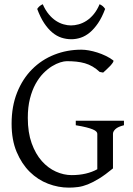

<svg xmlns="http://www.w3.org/2000/svg" viewBox="-20 -862 623 897"><path d="M508.8 -580.1Q512.2 -577.6 507.8 -570.6Q503.4 -563.5 495.4 -554.7Q487.3 -545.9 477.8 -537.4Q468.3 -528.8 461.9 -522.9L445.8 -525.9Q429.7 -541 412.6 -551Q395.5 -561 376.7 -566.4Q357.9 -571.8 336.9 -574Q315.9 -576.2 292 -576.2Q279.8 -576.2 261.5 -570.6Q243.2 -564.9 222.9 -552.5Q202.6 -540 182.6 -519.8Q162.6 -499.5 146.2 -470Q129.9 -440.4 119.9 -401.1Q109.9 -361.8 109.9 -311Q109.9 -243.2 127.9 -192.9Q146 -142.6 175.3 -109.6Q204.6 -76.7 241.2 -60.3Q277.8 -43.9 314.9 -43.9Q350.6 -43.9 380.6 -51Q410.6 -58.1 434.6 -71.3V-236.8Q434.6 -242.2 429.9 -247.3Q425.3 -252.4 413.8 -257.3Q402.3 -262.2 383.1 -267.1Q363.8 -272 334 -276.9V-297.9H559.1V-276.9Q531.2 -270 519.5 -259Q507.8 -248 507.8 -236.8V-75.2Q471.7 -45.4 443.1 -27.8Q414.6 -10.3 390.6 -0.7Q366.7 8.8 345.2 11.7Q323.7 14.6 301.8 14.6Q252.4 14.6 204.6 -3.7Q156.7 -22 118.9 -59.3Q81.1 -96.7 57.6 -152.6Q34.2 -208.5 34.2 -284.2Q34.2 -365.2 59.8 -429.4Q85.4 -493.7 129.9 -538.3Q174.3 -583 233.6 -606.4Q293 -629.9 359.9 -629.9Q376 -629.9 395.3 -626.5Q414.6 -623 434.6 -616.7Q454.6 -610.4 473.9 -601.1Q493.2 -591.8 508.8 -580.1ZM471.2 -820.3Q456.5 -780.8 438.2 -753.9Q419.9 -727.1 399.7 -710.2Q379.4 -693.4 357.4 -686Q335.4 -678.7 313.5 -678.7Q289.6 -678.7 267.1 -686Q244.6 -693.4 224.4 -710.2Q204.1 -727.1 186.3 -753.9Q168.5 -780.8 153.8 -820.3Q159.7 -829.1 165.5 -833.7Q171.4 -838.4 179.7 -842.3Q191.9 -814.5 207.8 -795.4Q223.6 -776.4 241.2 -764.9Q258.8 -753.4 277.1 -748.3Q295.4 -743.2 311.5 -743.2Q328.6 -743.2 347.4 -748.3Q366.2 -753.4 384 -764.9Q401.9 -776.4 417.7 -795.4Q433.6 -814.5 445.3 -842.3Q453.6 -838.4 459.5 -833.7Q465.3 -829.1 471.2 -820.3Z"/></svg>

Font: Gentium Kaktovik
Style: Regular
Weight: 400
Designer: J. Victor Gaultney and Annie Olsen
Foundry: SIL International
Version: Version 1.102; 2013; Maintenance release